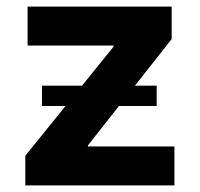

<svg xmlns="http://www.w3.org/2000/svg" viewBox="-20 -561 604 581"><path d="M56.6 0V-89.8L323.7 -419.9V-423.3H63.5V-541H499.5V-442.9L246.1 -121.1V-117.7H507.8V0ZM106.9 -240.2V-301.8H454.1V-240.2Z"/></svg>

Font: Inter 17pt
Style: Bold
Weight: 700
Version: Version 4.001;git-66647c0bb